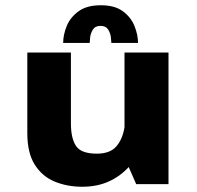

<svg xmlns="http://www.w3.org/2000/svg" viewBox="-20 -701 750 731"><path d="M293 10Q236 10 188.5 -9.5Q141 -29 112.5 -73.8Q84 -118.5 84 -194V-501H250V-231Q250 -174.5 269.5 -145.2Q289 -116 348.5 -116Q399.5 -116 423.2 -144Q447 -172 454 -216.5V-501H621.5V0H498.5L470 -65Q437.5 -29.5 393.5 -9.8Q349.5 10 293 10ZM220.5 -537.5Q220.5 -568.5 234 -601.8Q247.5 -635 279 -658Q310.5 -681 364 -681Q417 -681 448 -658Q479 -635 492.2 -601.5Q505.5 -568 505.5 -537.5H404Q404 -543 402.2 -558.8Q400.5 -574.5 391.8 -588.5Q383 -602.5 363 -602.5Q342.5 -602.5 333.8 -588.5Q325 -574.5 323.2 -558.8Q321.5 -543 321.5 -537.5Z"/></svg>

Font: League Mono
Style: Bold
Weight: 700
Width: 6
Designer: Tyler Finck
Foundry: The League of Moveable Type / Tyler Finck
Version: Version 2.300;RELEASE